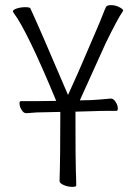

<svg xmlns="http://www.w3.org/2000/svg" viewBox="-20 -724 540 748"><path d="M215 -288 123 -286Q108 -285 83 -283H82Q72 -283 64 -296Q56 -309 56 -322Q56 -330 62 -330H123L199 -331Q86 -604 33 -674Q31 -677 30 -679Q30 -686 45.5 -691Q61 -696 78 -696Q95 -696 98 -692Q130 -624 245 -354Q280 -429 341 -573Q371 -642 379.5 -664.5Q388 -687 393 -697Q397 -704 413 -704Q429 -704 444 -696.5Q459 -689 460 -683L459 -681Q436 -647 391 -554L291 -333Q335 -334 335 -334Q371 -336 411 -340H412Q422 -340 430.5 -327Q439 -314 439 -301Q439 -292 433 -292H394Q366 -292 346 -291L274 -289V-284Q274 -94 275.5 -59.5Q277 -25 277 -1Q277 4 261 4Q245 4 228.5 -3Q212 -10 212 -19Q215 -106 215 -283Z"/></svg>

Font: Moon Stars Kai HW Light
Style: Regular
Weight: 300
Designer: GuiWonder
Version: Version 1.101